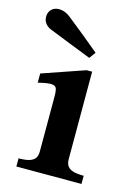

<svg xmlns="http://www.w3.org/2000/svg" viewBox="-115 -671 514 726"><g transform="rotate(15 142.0 -308.0)"><path d="M93.5 -77V-291.5Q93.5 -315.5 89.5 -325Q85.5 -334.5 70 -335.2Q54.5 -336 18.5 -327V-363L185 -420.5H206.5V-78.5Q206.5 -61 213.8 -51Q221 -41 236.5 -36.5Q252 -32 277.5 -32V0H22.5V-32Q48 -32 63.5 -36.5Q79 -41 86.2 -50.8Q93.5 -60.5 93.5 -77ZM15.5 -534Q1.5 -539.5 -7 -550.5Q-15.5 -561.5 -15.5 -576Q-15.5 -594.5 -4.2 -605.5Q7 -616.5 25.5 -616.5Q37 -616.5 48.2 -612Q59.5 -607.5 69 -600Q91.5 -582.5 132.8 -548.8Q174 -515 200.5 -493L182.5 -468Q125.5 -490.5 98 -501.2Q70.5 -512 15.5 -534Z"/></g></svg>

Font: Didactic
Style: Regular
Weight: 400
Designer: Tyler Finck
Foundry: Etcetera Type Co
Version: Version 3.007;FEAKit 1.0